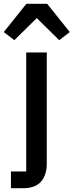

<svg xmlns="http://www.w3.org/2000/svg" viewBox="-61 -798 390 1018"><path d="M-3 111H78V-520H187V70Q187 130 156.5 165Q126 200 60 200H-3ZM189 -778 309 -628 253 -585 134 -702 15 -585 -41 -628 79 -778Z"/></svg>

Font: IBM Plex Sans Thai Medm
Style: Regular
Weight: 500
Designer: Mike Abbink, Paul van der Laan, Pieter van Rosmalen, Ben Mitchell, Mark Frömberg
Foundry: Bold Monday
Version: Version 1.2